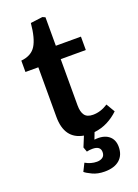

<svg xmlns="http://www.w3.org/2000/svg" viewBox="-171 -755 766 1064"><g transform="rotate(-20 212.5 -223.5)"><path d="M255 238Q214 238 183.5 223.5Q153 209 142 199L165 153Q198 172 233 172Q253 172 266.5 162.5Q280 153 280 132Q280 96 233 96Q214 96 199 100L189 72L214 11Q106 -8 106 -139V-431H30V-498Q91 -504 117 -546Q143 -588 151 -676L222 -685L238 -678V-510H386V-431H238V-158Q238 -120 252.5 -100Q267 -80 302 -80Q347 -80 390 -108L420 -57Q391 -29 355 -10.5Q319 8 276 13L261 52Q314 46 344 68.5Q374 91 374 135Q374 184 343 211Q312 238 255 238Z"/></g></svg>

Font: Literata 12pt SemiBold
Style: Regular
Weight: 600
Designer: Latin by Veronika Burian and Jose Scaglione. Greek by Irene Vlachou. Cyrillic by Vera Evstafieva.
Foundry: TypeTogether
Version: Version 3.002